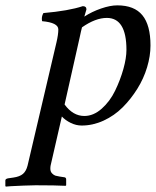

<svg xmlns="http://www.w3.org/2000/svg" viewBox="-42 -459 582 717"><path d="M264.2 -356.9Q263.2 -353 260.3 -341.1Q257.3 -329.1 255.9 -320.8L199.2 -68.8Q230.5 -25.9 272.9 -25.9Q307.1 -25.9 337.9 -53.2Q368.7 -80.6 387.9 -120.4Q407.2 -160.2 418.7 -201.2Q430.2 -242.2 430.2 -272.9Q430.2 -392.1 356.9 -392.1Q314.5 -392.1 264.2 -356.9ZM189 -23.9 147 159.2Q146 164.1 146 170.9Q146 182.1 152.6 188.7Q159.2 195.3 165 197Q170.9 198.7 180.2 200.2L199.2 203.1Q205.1 204.6 205.1 210.9V232.9L203.1 234.9Q166 232.9 90.8 232.9Q73.7 232.9 46.1 234.1Q18.6 235.4 -1 236.3L-20 237.8L-22 235.8V214.8Q-22 209 -12.2 207L7.8 204.1Q31.7 200.7 43.7 190.4Q55.7 180.2 61 159.2L168.9 -300.8Q175.8 -330.1 175.8 -349.1Q175.8 -374.5 115.2 -379.9Q111.8 -396 120.1 -410.2Q214.8 -418.5 267.1 -436Q280.8 -436 280.8 -423.8Q273.4 -399.9 272.9 -397Q301.3 -415.5 335.4 -427.2Q369.6 -439 396 -439Q459.5 -439 489.7 -402.1Q520 -365.2 520 -289.1Q520 -250 507.3 -207.8Q494.6 -165.5 470.7 -127.2Q446.8 -88.9 415.8 -57.9Q384.8 -26.9 344.7 -8.5Q304.7 9.8 263.2 9.8Q242.2 9.8 222.2 0Q202.1 -9.8 189 -23.9Z"/></svg>

Font: Common Serif News
Style: Italic
Weight: 450
Italic angle: -12°
Designer: Philipp H. Poll, Khaled Hosny
Foundry: Stefan Peev, Context Ltd.
Version: Version 1.026